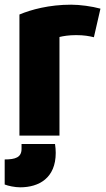

<svg xmlns="http://www.w3.org/2000/svg" viewBox="-27 -569 454 820"><path d="M277 -549C314 -549 366 -542 402 -532L374 -410C353 -415 332 -419 298 -419C267 -419 243 -415 227 -411V10H56V-507C106 -528 183 -549 277 -549ZM65 67V46H208C210 62 211 70 211 84C211 191 140 231 59 231C37 231 8 225 -7 219V112C39 112 65 103 65 67Z"/></svg>

Font: Repo ExtraBold
Style: Bold
Weight: 700
Designer: Stefan Peev
Foundry: Context Ltd
Version: Version 1.502